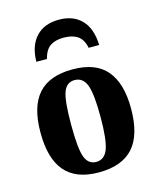

<svg xmlns="http://www.w3.org/2000/svg" viewBox="-108 -781 717 868"><g transform="rotate(-15 250.0 -347.0)"><path d="M461.9 -231.9Q461.9 -108.4 408.9 -49.3Q356 9.8 247.1 9.8Q141.6 9.8 89.8 -50Q38.1 -109.9 38.1 -231.9Q38.1 -353.5 90.6 -412.4Q143.1 -471.2 251 -471.2Q359.9 -471.2 410.9 -410.4Q461.9 -349.6 461.9 -231.9ZM318.8 -231.9Q318.8 -339.4 303 -380.6Q287.1 -421.9 248 -421.9Q210.4 -421.9 195.8 -382.3Q181.2 -342.8 181.2 -231.9Q181.2 -119.1 196 -79.1Q210.9 -39.1 248 -39.1Q286.6 -39.1 302.7 -81.3Q318.8 -123.5 318.8 -231.9ZM250 -704.1Q317.4 -704.1 356 -663.8Q394.5 -623.5 397 -546.4H347.7Q339.4 -587.4 314.5 -603.8Q289.6 -620.1 250 -620.1Q210.9 -620.1 187 -604Q163.1 -587.9 152.3 -546.4H103Q104 -621.1 142.6 -662.6Q181.2 -704.1 250 -704.1Z"/></g></svg>

Font: Liberation Serif
Style: Bold
Weight: 700
Designer: Steve Matteson
Foundry: Ascender Corporation
Version: Version 2.1.5